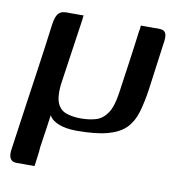

<svg xmlns="http://www.w3.org/2000/svg" viewBox="-67 -461 626 671"><g transform="rotate(10 246.0 -125.0)"><path d="M222 2Q185 2 159 -8Q133 -18 124 -36Q120 -8 118 7Q116 22 113.5 37.5Q111 53 107 81Q107 86 106 95.5Q105 105 103.5 115.5Q102 126 101 135Q100 144 99 149Q83 149 67 149Q51 149 35 149Q20 149 13.5 139Q7 129 9 110Q21 25 31.5 -48Q42 -121 52.5 -193.5Q63 -266 74 -351Q78 -376 85.5 -386Q93 -396 104.5 -398Q116 -400 129 -399Q130 -399 137.5 -399Q145 -399 154 -399Q163 -399 170 -399Q177 -399 177 -399Q176 -397 175.5 -393.5Q175 -390 175 -385Q166 -325 157.5 -265.5Q149 -206 140 -145Q136 -102 146 -80Q156 -58 178 -50.5Q200 -43 229 -43Q259 -43 282.5 -50Q306 -57 322.5 -81Q339 -105 346 -155Q354 -212 362 -267.5Q370 -323 377 -379Q379 -386 379 -391Q379 -396 380 -399Q380 -399 387 -399Q394 -399 403 -399Q412 -399 419 -399Q426 -399 427 -399Q444 -400 454.5 -398Q465 -396 469 -385Q473 -374 468 -346L446 -183Q439 -136 428.5 -101Q418 -66 396 -43.5Q374 -21 332.5 -9.5Q291 2 222 2Z"/></g></svg>

Font: Genos Thin Medium
Style: Italic
Weight: 500
Italic angle: -8°
Version: Version 1.010